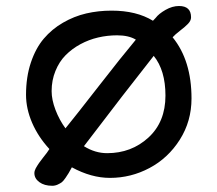

<svg xmlns="http://www.w3.org/2000/svg" viewBox="-20 -571 713 630"><path d="M92.8 -2.9Q92.8 -10.3 97.2 -18.6Q106.9 -36.1 121.3 -53.7Q135.7 -71.3 142.1 -82Q105.5 -121.6 85.4 -168Q65.4 -214.4 65.4 -259.8Q65.4 -318.4 81.3 -365.7Q97.2 -413.1 123.8 -444.3Q150.4 -475.6 186.8 -496.6Q223.1 -517.6 262.9 -526.9Q302.7 -536.1 346.2 -536.1Q427.7 -536.1 481.9 -502.9L490.7 -512.2Q501 -525.9 523.2 -538.6Q545.4 -551.3 567.4 -551.3Q606.9 -551.3 606.9 -514.2Q606.9 -503.4 597.2 -493.2Q587.4 -482.9 571 -470.5Q554.7 -458 546.4 -448.7Q608.4 -372.6 608.4 -248Q608.4 -173.3 570.1 -112.8Q531.7 -52.2 470.7 -19.8Q409.7 12.7 340.8 12.7Q279.3 12.7 215.8 -22Q208 -7.8 205.3 -3.2Q202.6 1.5 195.3 12.2Q188 22.9 182.9 26.9Q177.7 30.8 169.2 34.7Q160.6 38.6 151.4 38.6Q125.5 38.6 109.1 26.6Q92.8 14.6 92.8 -2.9ZM194.8 -149.9Q227.1 -189.5 303 -287.1Q378.9 -384.8 425.8 -440.9Q402.3 -455.1 364.3 -455.1Q332.5 -455.1 302 -448Q271.5 -440.9 243.9 -426Q216.3 -411.1 195.3 -389.9Q174.3 -368.7 161.9 -338.1Q149.4 -307.6 149.4 -272Q149.4 -243.7 162.1 -210.4Q174.8 -177.2 194.8 -149.9ZM255.4 -91.3Q292 -68.4 331.5 -68.4Q411.1 -68.4 467 -119.6Q522.9 -170.9 522.9 -257.3Q522.9 -340.3 484.4 -387.7Q392.1 -271 255.4 -91.3Z"/></svg>

Font: Short Stack
Style: Regular
Weight: 400
Designer: James Grieshaber
Foundry: James Grieshaber
Version: Version 1.002